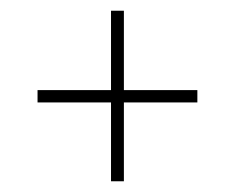

<svg xmlns="http://www.w3.org/2000/svg" viewBox="-20 -469 438 358"><path d="M187 -131V-278H50V-301H187V-449H211V-301H348V-278H211V-131Z"/></svg>

Font: Alumni Sans SC Thin
Style: Regular
Weight: 100
Designer: Robert E. Leuschke
Foundry: Robert E. Leuschke
Version: Version 1.018